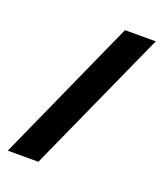

<svg xmlns="http://www.w3.org/2000/svg" viewBox="-127 -759 719 844"><g transform="rotate(20 232.5 -337.0)"><path d="M9 0H152L456 -674H312Z"/></g></svg>

Font: Anybody Thin
Style: Bold
Weight: 700
Version: Version 1.113;gftools[0.9.25]